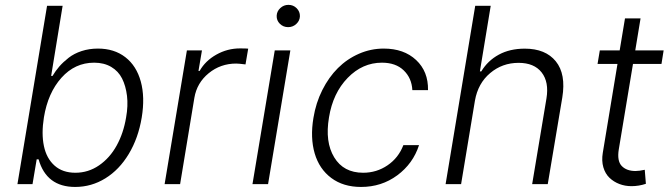

<svg xmlns="http://www.w3.org/2000/svg" viewBox="-20 -751 2741 783"><path d="M51.1 0 171.9 -727.3H235.4L188.6 -441.4H194.2Q206.7 -462.4 221.9 -479.9Q237.2 -497.5 259.6 -515.1Q282 -532.7 312.9 -542.8Q343.8 -552.9 379.3 -552.9Q445.7 -552.9 491.1 -517.8Q536.6 -482.6 554.2 -418.5Q571.7 -354.4 557.9 -271.3Q544 -187.9 505.3 -123.4Q466.6 -58.9 409.8 -23.8Q353 11.4 286.6 11.4Q169.4 11.4 137.4 -101.2H129.6L112.6 0ZM159.1 -272.4Q148.4 -206 159.1 -155.4Q169.7 -104.8 202.6 -75.6Q235.4 -46.5 287.3 -46.5Q340.2 -46.5 384.1 -76.7Q427.9 -106.9 455.8 -157.5Q483.7 -208.1 494.3 -272.4Q502.8 -319.6 497.9 -360.3Q492.9 -400.9 477.8 -430.9Q462.7 -460.9 433.4 -478.2Q404.1 -495.4 364 -495.4Q285.5 -495.4 230.5 -433.8Q175.4 -372.2 159.1 -272.4Z M651.3 0 742.2 -545.5H803.6L789.4 -461.6H794Q817.1 -502.8 862.2 -528.2Q907.3 -553.6 958.8 -553.6Q983.7 -553.6 992.2 -552.6L981.2 -488.3Q952.8 -491.8 943.2 -491.8Q879.3 -491.8 831.1 -452.4Q783 -413 772.7 -352.3L714.5 0Z M1009.6 0 1100.5 -545.5H1164.1L1073.2 0ZM1155.2 -640.3Q1135.3 -640.3 1121.4 -653.9Q1107.6 -667.6 1108.3 -686.8Q1109 -704.9 1123 -718Q1137.1 -731.2 1156.2 -731.2Q1176.1 -731.2 1189.8 -717.5Q1203.5 -703.8 1203.1 -684.7Q1202.4 -666.5 1188.4 -653.4Q1174.4 -640.3 1155.2 -640.3Z M1452.4 11.4Q1380 11.4 1331 -25.2Q1282 -61.8 1263.3 -125.5Q1244.7 -189.3 1258.2 -270.2Q1268.1 -331.3 1294.4 -383.7Q1320.7 -436.1 1358.1 -473.4Q1395.6 -510.7 1443.9 -531.8Q1492.2 -552.9 1545.1 -552.9Q1627.1 -552.9 1677 -506.2Q1726.9 -459.5 1725.5 -383.5H1661.6Q1659.1 -432.5 1626.4 -464Q1593.8 -495.4 1537.6 -495.4Q1458.1 -495.4 1397.9 -433.4Q1337.7 -371.4 1321.7 -272.4Q1304.7 -172.2 1342.9 -109.4Q1381 -46.5 1460.9 -46.5Q1516 -46.5 1560.5 -76.9Q1605.1 -107.2 1625 -159.1H1688.9Q1664.4 -83.5 1600.1 -36Q1535.9 11.4 1452.4 11.4Z M1916.9 -340.9 1860.4 0H1797.2L1918 -727.3H1981.2L1937.1 -459.9H1942.8Q1969.1 -503.6 2014.2 -528.1Q2059.3 -552.6 2120 -552.6Q2204.9 -552.6 2246.8 -500.7Q2288.7 -448.9 2273.1 -353.3L2213.8 0H2150.2L2208.5 -349.4Q2219.5 -416.5 2188.9 -455.6Q2158.4 -494.7 2094.8 -494.7Q2028.4 -494.7 1978.9 -452.9Q1929.3 -411.2 1916.9 -340.9Z M2686.4 -545.5 2677.6 -490.4H2561.4L2503.6 -142.4Q2495.7 -94.8 2515.4 -74.2Q2535.2 -53.6 2571.7 -53.6Q2587 -53.6 2609.4 -58.6L2614 -1.4Q2585.2 8.2 2555.4 8.2Q2528.8 8.2 2505.7 -0.7Q2482.6 -9.6 2465.4 -26.1Q2448.2 -42.6 2440.5 -68.9Q2432.9 -95.2 2438.2 -127.5L2498.2 -490.4H2416.9L2426.1 -545.5H2507.1L2528.8 -676.1H2592.3L2570.7 -545.5Z"/></svg>

Font: Karasuma Gothic
Style: Light Italic
Weight: 300
Italic angle: 9.39998°
Designer: Rasmus Andersson / Ryoko Nishizuka
Foundry: rsms
Version: Version 1.00